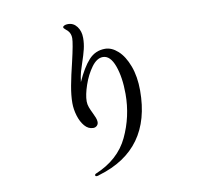

<svg xmlns="http://www.w3.org/2000/svg" viewBox="-90 -914 1180 1067"><g transform="rotate(-10 500.0 -381.0)"><path d="M691 -378Q691 -45 387 45Q378 49 371 49Q363 49 363 42Q363 38 368 35Q501 -20 554.5 -133Q608 -246 608 -373Q608 -467 584.5 -532Q561 -597 519 -597Q485 -597 455 -556Q425 -515 406.5 -460.5Q388 -406 388 -370Q388 -353 394 -336.5Q400 -320 410 -300Q417 -286 422.5 -272Q428 -258 428 -247Q428 -234 419.5 -226Q411 -218 399 -218Q371 -218 350.5 -242Q330 -266 319 -302.5Q308 -339 308 -374Q308 -417 318 -471.5Q328 -526 346 -599Q370 -701 370 -730Q370 -756 354 -773Q347 -780 339 -786.5Q331 -793 331 -798Q331 -803 339 -807Q347 -811 360 -811Q391 -811 410.5 -785Q430 -759 430 -721Q430 -689 422.5 -658Q415 -627 400 -583L386 -539Q379 -514 375 -481Q410 -559 447 -599.5Q484 -640 539 -640Q576 -640 611 -608.5Q646 -577 668.5 -517Q691 -457 691 -378Z"/></g></svg>

Font: Shippori Mincho Medium
Style: Regular
Weight: 500
Designer: FONTDASU
Foundry: FONTDASU / Google Inc. / but / Adobe
Version: Version 3.110; ttfautohint (v1.8.3)